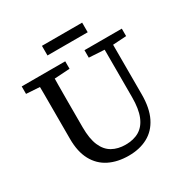

<svg xmlns="http://www.w3.org/2000/svg" viewBox="-186 -982 1129 1158"><g transform="rotate(-30 379.0 -403.0)"><path d="M384 15Q306 15 248 -14Q190 -43 158 -102Q126 -161 126 -250V-360Q126 -412 126 -463.5Q126 -515 126 -567Q126 -619 125 -670H229Q228 -619 227.5 -567.5Q227 -516 227 -464.5Q227 -413 227 -360V-273Q227 -193 248 -144.5Q269 -96 308 -74Q347 -52 400 -52Q457 -52 496 -75.5Q535 -99 555.5 -149.5Q576 -200 576 -281V-670H635V-267Q635 -171 604 -108.5Q573 -46 516.5 -15.5Q460 15 384 15ZM32 -618V-670H335V-618L206 -610H157ZM469 -618V-670H729V-618L616 -611H588ZM260 -754V-821H540V-754Z"/></g></svg>

Font: Source Serif 4
Style: Regular
Weight: 400
Designer: Frank Grießhammer
Foundry: Adobe Systems Incorporated
Version: Version 4.004;hotconv 1.0.116;makeotfexe 2.5.65601